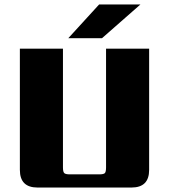

<svg xmlns="http://www.w3.org/2000/svg" viewBox="-20 -840 757 860"><path d="M286 -669 424 -820H609L437 -669ZM262 -622V-90Q262 -70 268 -64.5Q274 -59 293 -59H424Q444 -59 449.5 -64.5Q455 -70 455 -90V-622H648V-79Q648 0 569 0H148Q69 0 69 -79V-622Z"/></svg>

Font: Sarpanch ExtraBold
Style: Regular
Weight: 800
Designer: Manushi Parikh (Devanagari and Latin), Jyotish Sonowal (Devanagari)
Foundry: Indian Type Foundry
Version: Version 2.004;PS 1.0;hotconv 1.0.78;makeotf.lib2.5.61930; tt